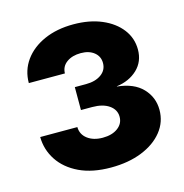

<svg xmlns="http://www.w3.org/2000/svg" viewBox="-86 -612 672 700"><g transform="rotate(-15 250.0 -262.0)"><path d="M249.5 7.8Q179.7 7.8 130.4 -15.6Q81.1 -39.1 54.9 -78.9Q28.8 -118.7 28.3 -166.5H168.5Q168.9 -138.7 191.2 -121.8Q213.4 -105 248.5 -105Q283.7 -105 305.4 -121.1Q327.1 -137.2 327.1 -163.1Q327.1 -189.9 303.5 -206.5Q279.8 -223.1 239.7 -223.1H197.3V-309.6H239.7Q274.9 -309.6 297.1 -325.4Q319.3 -341.3 319.3 -368.2Q319.3 -393.1 300.3 -408.4Q281.2 -423.8 250 -423.8Q217.8 -423.8 196.8 -408.7Q175.8 -393.6 175.3 -367.2H39.1Q39.1 -415 65.9 -452.4Q92.8 -489.7 140.6 -511Q188.5 -532.2 251 -532.2Q311.5 -532.2 357.4 -512.7Q403.3 -493.2 429.2 -459.5Q455.1 -425.8 455.1 -382.8Q455.1 -337.4 424.6 -308.3Q394 -279.3 346.2 -272.9V-272Q409.2 -265.6 441.7 -231.4Q474.1 -197.3 474.1 -149.9Q474.1 -104 445.6 -68.4Q417 -32.7 366.5 -12.5Q315.9 7.8 249.5 7.8Z"/></g></svg>

Font: Inter 28pt
Style: Bold
Weight: 700
Designer: Rasmus Andersson
Foundry: rsms
Version: Version 4.001;git-66647c0bb